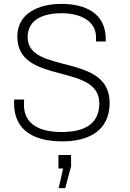

<svg xmlns="http://www.w3.org/2000/svg" viewBox="-20 -716 667 986"><path d="M473 -503H523V-516C523 -646 421 -696 296 -696C175 -696 69 -646 69 -528C69 -277 490 -396 490 -185C490 -72 403 -38 296 -38C189 -38 103 -74 103 -178L104 -205H53C53 -205 52 -193 52 -187C52 -39 164 10 300 10C432 10 543 -42 543 -188C543 -447 122 -332 122 -525C122 -615 200 -648 297 -648C394 -648 473 -608 473 -525ZM281 250H315L345 138V80H280V149H304C304 149 282 250 281 250Z"/></svg>

Font: Chivo Light
Style: Regular
Weight: 300
Designer: Hector Gatti
Foundry: Omnibus-Type
Version: Version 1.003;PS 001.003;hotconv 1.0.70;makeotf.lib2.5.58329